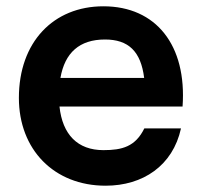

<svg xmlns="http://www.w3.org/2000/svg" viewBox="-20 -575 642 610"><path d="M315.5 15C434 15 529 -48.5 555 -167H438.5C410 -109 368 -98 308.5 -98C226.5 -98 178.5 -147.5 169 -236.5H560C574 -431 476 -555 308.5 -555C149.5 -555 40 -441 40 -264C40 -100 151.5 15 315.5 15ZM172 -327.5C186 -407.5 232.5 -449.5 313.5 -449.5C388 -449.5 427.5 -412 438 -327.5Z"/></svg>

Font: Eudonet
Style: Bold
Weight: 700
Designer: Mikhail Sharanda
Foundry: Mikhail Sharanda
Version: Version 4.503;Glyphs 3.1.2 (3151)